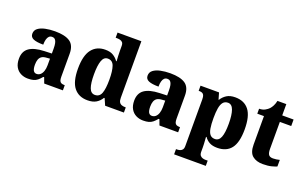

<svg xmlns="http://www.w3.org/2000/svg" viewBox="-105 -1265 3185 1999"><g transform="rotate(20 1487.5 -265.0)"><path d="M200 10Q157 10 121 -8Q85 -26 64 -62.5Q43 -99 43 -154Q43 -236 98.5 -275Q154 -314 265 -318L347 -321V-375Q347 -410 342 -434.5Q337 -459 325 -472Q313 -485 291 -485Q270 -485 257 -472Q244 -459 237.5 -435Q231 -411 231 -377Q158 -377 121.5 -392.5Q85 -408 85 -446Q85 -484 114.5 -506.5Q144 -529 193 -539.5Q242 -550 301 -550Q412 -550 467 -512.5Q522 -475 522 -382V-128Q522 -101 527.5 -85.5Q533 -70 546.5 -63.5Q560 -57 582 -57H586V0H379L356 -62H347Q325 -35 305.5 -19.5Q286 -4 261.5 3Q237 10 200 10ZM268 -67Q293 -67 310.5 -82.5Q328 -98 337.5 -126Q347 -154 347 -191V-264L310 -261Q276 -259 257 -246Q238 -233 229.5 -209.5Q221 -186 221 -151Q221 -124 226 -105Q231 -86 241.5 -76.5Q252 -67 268 -67Z M860 10Q763 10 709.5 -56.5Q656 -123 656 -267Q656 -412 709 -480.5Q762 -549 858 -549Q913 -549 947 -528Q981 -507 1002 -476H1008Q1006 -501 1004.5 -534Q1003 -567 1003 -593V-643Q1003 -670 992 -682.5Q981 -695 963 -699Q945 -703 923 -703H915V-760H1179V-134Q1179 -103 1188.5 -86.5Q1198 -70 1215.5 -63.5Q1233 -57 1256 -57H1262V0H1054L1022 -73H1015Q993 -35 956 -12.5Q919 10 860 10ZM914 -69Q965 -69 984 -118.5Q1003 -168 1003 -270Q1003 -366 984.5 -418.5Q966 -471 914 -471Q870 -471 851.5 -418.5Q833 -366 833 -269Q833 -169 851.5 -119Q870 -69 914 -69Z M1477 10Q1434 10 1398 -8Q1362 -26 1341 -62.5Q1320 -99 1320 -154Q1320 -236 1375.5 -275Q1431 -314 1542 -318L1624 -321V-375Q1624 -410 1619 -434.5Q1614 -459 1602 -472Q1590 -485 1568 -485Q1547 -485 1534 -472Q1521 -459 1514.5 -435Q1508 -411 1508 -377Q1435 -377 1398.5 -392.5Q1362 -408 1362 -446Q1362 -484 1391.5 -506.5Q1421 -529 1470 -539.5Q1519 -550 1578 -550Q1689 -550 1744 -512.5Q1799 -475 1799 -382V-128Q1799 -101 1804.5 -85.5Q1810 -70 1823.5 -63.5Q1837 -57 1859 -57H1863V0H1656L1633 -62H1624Q1602 -35 1582.5 -19.5Q1563 -4 1538.5 3Q1514 10 1477 10ZM1545 -67Q1570 -67 1587.5 -82.5Q1605 -98 1614.5 -126Q1624 -154 1624 -191V-264L1587 -261Q1553 -259 1534 -246Q1515 -233 1506.5 -209.5Q1498 -186 1498 -151Q1498 -124 1503 -105Q1508 -86 1518.5 -76.5Q1529 -67 1545 -67Z M1902 230V172H1915Q1927 172 1943 168Q1959 164 1970.5 150.5Q1982 137 1982 110V-408Q1982 -439 1974.5 -454Q1967 -469 1953.5 -474Q1940 -479 1922 -479H1916V-536H2121L2142 -463H2146Q2168 -499 2204.5 -522.5Q2241 -546 2299 -546Q2399 -546 2451.5 -478.5Q2504 -411 2504 -265Q2504 -120 2452.5 -53.5Q2401 13 2299 13Q2247 13 2213.5 -5Q2180 -23 2158 -55H2152Q2153 -39 2154.5 -18.5Q2156 2 2157 22Q2158 42 2158 60V108Q2158 136 2169.5 149.5Q2181 163 2197 167.5Q2213 172 2224 172H2253V230ZM2245 -65Q2289 -65 2308.5 -113.5Q2328 -162 2328 -263Q2328 -360 2309 -413.5Q2290 -467 2247 -467Q2212 -467 2192.5 -443Q2173 -419 2165.5 -374Q2158 -329 2158 -265Q2158 -196 2165.5 -152Q2173 -108 2192 -86.5Q2211 -65 2245 -65Z M2803 10Q2731 10 2688 -25.5Q2645 -61 2645 -149V-464H2571V-519Q2609 -519 2635.5 -534Q2662 -549 2677 -565Q2691 -580 2703.5 -604Q2716 -628 2723 -661H2821V-536H2947V-464H2821V-165Q2821 -122 2834 -102Q2847 -82 2883 -82Q2903 -82 2921.5 -85Q2940 -88 2956 -92V-19Q2939 -11 2900 -0.5Q2861 10 2803 10Z"/></g></svg>

Font: Noto Serif Kannada ExtraBold
Style: Regular
Weight: 800
Version: Version 2.003